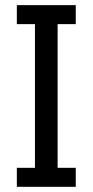

<svg xmlns="http://www.w3.org/2000/svg" viewBox="-20 -720 357 740"><path d="M272 -73.2V0H44.9V-73.2H114.7V-627H44.9V-700.2H272V-627H202.1V-73.2Z"/></svg>

Font: Moulpali
Style: Regular
Weight: 400
Designer: Danh Hong
Version: Version 8.002; ttfautohint (v1.8.3)